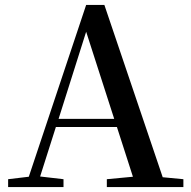

<svg xmlns="http://www.w3.org/2000/svg" viewBox="-20 -760 775 780"><path d="M330 -631 444 -277H218ZM414 0H725V-32L641 -40L404 -740H330L97 -42L13 -32V0H238V-32L143 -43L207 -244H455L520 -42L414 -32Z"/></svg>

Font: Noto Serif CJK SC SemiBold
Style: Regular
Weight: 600
Designer: Ryoko NISHIZUKA 西塚涼子 (kana & ideographs); Frank Grießhammer (Latin, Greek & Cyrillic); Wenlong ZHANG 张文龙 (bopomofo); San
Foundry: Adobe
Version: Version 2.001;hotconv 1.1.0;makeotfexe 2.6.0